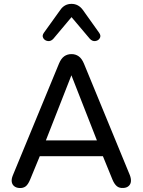

<svg xmlns="http://www.w3.org/2000/svg" viewBox="-20 -954 730 982"><path d="M45.9 -57.6 281.9 -629.2Q292.7 -655 308.6 -666.1Q324.5 -677.3 345.8 -677.3Q366.4 -677.3 382.3 -666.1Q398.2 -655 409.1 -629.2L644.4 -57.6Q650.8 -40.5 649.6 -26.3Q648.4 -12.1 638.5 -3Q628.7 6.1 612.3 7.3Q590.9 9.1 577.8 -1.6Q564.8 -12.4 555.4 -35L496.1 -180.2L544.1 -155H146.7L193.8 -180.2L133.9 -35Q123.1 -9.3 110.5 -0.3Q97.8 8.7 79.6 7.6Q63.3 6.9 52.6 -1.7Q41.9 -10.3 40 -24.7Q38.1 -39 45.9 -57.6ZM206 -213.8 179.2 -236H509.7L484.3 -213.8L345.2 -568.9ZM204.6 -786.5 288.1 -902.8Q309.5 -934.2 345.8 -934.2Q381.4 -934.2 404.1 -902.8L486.9 -786.5Q497.7 -771.8 490.6 -759Q483.4 -746.2 467.5 -744.1Q451.6 -742 439 -756.1L345.8 -866.4L253.2 -756.1Q240.6 -742 224.7 -744.1Q208.8 -746.2 201.3 -759Q193.9 -771.8 204.6 -786.5Z"/></svg>

Font: SN Pro Thin
Style: Regular
Weight: 200
Designer: Tobias Whetton
Foundry: Supernotes
Version: Version 1.003;Glyphs 3.3 (3324)